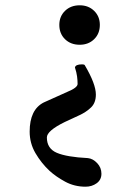

<svg xmlns="http://www.w3.org/2000/svg" viewBox="-20 -444 438 725"><path d="M281 -275Q247 -275 225.5 -296Q204 -317 204 -350Q204 -382 225.5 -403Q247 -424 281 -424Q314 -424 335.5 -403Q357 -382 357 -350Q357 -317 335.5 -296Q314 -275 281 -275ZM303 261Q261 261 226 242Q191 223 167 201Q136 172 114 134.5Q92 97 92 53Q92 -30 145 -57L234 -97Q273 -113 273 -127Q273 -140 271 -155.5Q269 -171 263 -189Q265 -201 290 -201Q298 -201 300 -198Q342 -127 342 -87Q342 -56 324 -38.5Q306 -21 280 -9L224 17Q157 50 157 75Q157 117 194.5 133Q232 149 312 153Q331 155 347 172Q363 189 363 212Q363 235 345 248Q327 261 303 261Z"/></svg>

Font: Junicode SmExp
Style: Bold
Weight: 700
Width: 6
Designer: Peter S. Baker
Version: Version 2.205; ttfautohint (v1.8.4)